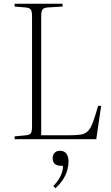

<svg xmlns="http://www.w3.org/2000/svg" viewBox="-20 -743 592 1025"><path d="M58 0V-15L120 -21Q139 -23 145 -32.5Q151 -42 151 -68V-655Q151 -682 144.5 -691.5Q138 -701 118 -703L58 -708V-723H314V-708L232 -703Q213 -701 206.5 -691.5Q200 -682 200 -655V-21H354Q391 -21 413.5 -25Q436 -29 450.5 -44.5Q465 -60 476.5 -91.5Q488 -123 504 -178H520L494 0ZM276 262 265 250Q285 229 296 210.5Q307 192 312 174.5Q317 157 316 142H308Q282 142 271.5 131Q261 120 261 101Q261 91 265 82Q269 73 278 67.5Q287 62 300 62Q317 62 327 70Q337 78 341.5 91Q346 104 346 119Q346 139 340 162.5Q334 186 319 211Q304 236 276 262Z"/></svg>

Font: Literata 60pt ExtraLight
Style: Regular
Weight: 250
Designer: Latin by Veronika Burian and Jose Scaglione. Greek by Irene Vlachou. Cyrillic by Vera Evstafieva.
Foundry: TypeTogether
Version: Version 3.103;gftools[0.9.29]